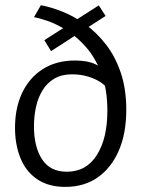

<svg xmlns="http://www.w3.org/2000/svg" viewBox="-20 -717 554 752"><path d="M113.1 -649.7 140 -696.5Q179.3 -689.5 225 -671.2Q270.8 -652.9 314.8 -621.2Q358.9 -589.4 395.2 -542.5Q431.6 -495.6 453.1 -432Q474.6 -368.4 474.6 -286.7Q474.6 -195.1 445.5 -127.5Q416.3 -59.8 363.1 -22.4Q309.8 15 235.7 15Q171.7 15 128.3 -13.3Q84.9 -41.6 62.8 -91.5Q40.7 -141.4 38.9 -206.9Q37.2 -288.7 65.2 -350Q93.3 -411.3 146.6 -445.7Q199.8 -480 273.9 -480Q323.3 -480 354.1 -465.2Q384.9 -450.5 407.3 -428.1V-361.1Q396.1 -380 374.5 -394.5Q352.8 -409 323.9 -417.4Q295.1 -425.9 262.2 -425.9Q221.5 -425.9 192.9 -409.1Q164.4 -392.3 146.8 -363.6Q129.1 -335 121.1 -298.3Q113 -261.7 113 -222.7Q113 -141.5 144.8 -92.9Q176.5 -44.4 241.7 -44.4Q317.9 -44.4 359.2 -109.5Q400.5 -174.7 400.5 -282.4Q400.5 -368.3 377 -429.5Q353.5 -490.8 317.1 -532.3Q280.7 -573.7 240.6 -598.6Q200.4 -623.4 166.1 -635.2Q131.8 -646.9 113.1 -649.7ZM367 -696 393.5 -654.5 180.1 -516.8 153.6 -559.6Z"/></svg>

Font: Karma Variable Light
Style: Regular
Weight: 300
Designer: Joana Correia
Foundry: Indian Type Foundry
Version: Version 3.000